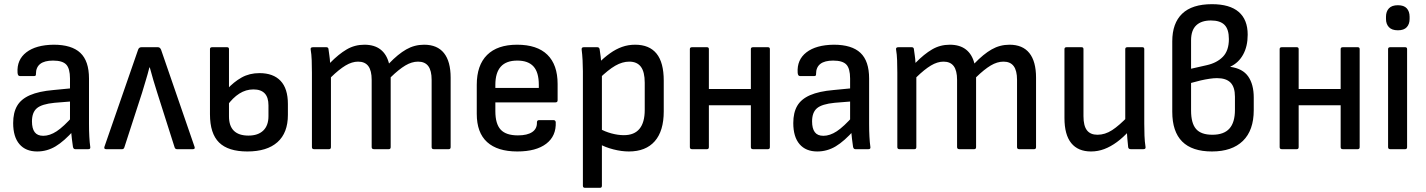

<svg xmlns="http://www.w3.org/2000/svg" viewBox="-20 -714 6824 919"><path d="M340 0Q331 0 329 -12Q327 -24 324 -49.5Q321 -75 320 -97L315 -128V-338Q315 -386 297 -405Q279 -424 234 -424Q152 -424 152 -360Q153 -350 144 -350H75Q65 -350 64 -366Q60 -428 106 -463.5Q152 -499 237 -500Q323 -500 364.5 -461Q406 -422 406 -338V-121Q406 -87 407.5 -59.5Q409 -32 412 -11Q414 0 403 0ZM158 11Q103 11 73 -24Q43 -59 43 -125Q43 -175 62 -207.5Q81 -240 123.5 -258.5Q166 -277 235 -283L328 -292V-229L241 -222Q180 -216 156.5 -196Q133 -176 133 -133Q133 -99 146 -81.5Q159 -64 187 -64Q218 -64 251 -85.5Q284 -107 332 -161L335 -92Q287 -38 246 -13.5Q205 11 158 11Z M488 0Q476 0 480 -12L641 -476Q645 -488 657 -488H736Q746 -488 751 -476L911 -12Q913 -7 911.5 -3.5Q910 0 904 0H827Q819 0 816 -8L732 -272Q723 -301 714 -330.5Q705 -360 697 -391H695Q687 -359 678 -330Q669 -301 660 -270L575 -8Q572 0 565 0Z M1164 11Q1072 11 1028.5 -32Q985 -75 985 -167V-479Q985 -488 995 -488H1067Q1076 -488 1076 -479V-157Q1076 -111 1099.5 -88Q1123 -65 1169 -65Q1215 -65 1240 -89Q1265 -113 1265 -158V-210Q1265 -248 1247 -267Q1229 -286 1193 -286Q1157 -286 1125.5 -266Q1094 -246 1067 -208L1066 -286Q1099 -322 1136.5 -343Q1174 -364 1222 -364Q1288 -364 1323 -327Q1358 -290 1358 -216V-164Q1358 -78 1308 -33.5Q1258 11 1164 11Z M1483 0Q1473 0 1473 -10V-366Q1473 -396 1472 -425Q1471 -454 1467 -477Q1465 -488 1478 -488H1542Q1550 -488 1552 -481Q1554 -465 1556.5 -448.5Q1559 -432 1560 -413Q1601 -455 1639.5 -477.5Q1678 -500 1724 -500Q1772 -500 1801.5 -477Q1831 -454 1842 -410Q1885 -455 1924.5 -477.5Q1964 -500 2010 -500Q2073 -500 2105 -460Q2137 -420 2137 -342V-10Q2137 0 2128 0H2056Q2046 0 2046 -10V-332Q2046 -376 2030 -397.5Q2014 -419 1981 -419Q1951 -419 1920 -400.5Q1889 -382 1850 -344V-10Q1850 0 1841 0H1770Q1759 0 1759 -10V-332Q1759 -376 1743 -397.5Q1727 -419 1694 -419Q1665 -419 1634 -400.5Q1603 -382 1564 -344V-10Q1564 0 1555 0Z M2456 11Q2361 11 2311.5 -34Q2262 -79 2262 -169V-308Q2262 -402 2311.5 -451Q2361 -500 2455 -500Q2551 -500 2600 -452Q2649 -404 2649 -312V-234Q2649 -224 2639 -224H2351V-182Q2351 -121 2376.5 -93.5Q2402 -66 2459 -66Q2504 -66 2527.5 -82Q2551 -98 2550 -128Q2550 -139 2560 -139H2630Q2638 -139 2640 -130Q2643 -63 2594.5 -26Q2546 11 2456 11ZM2351 -293H2559V-308Q2559 -368 2533.5 -396Q2508 -424 2456 -424Q2403 -424 2377 -395Q2351 -366 2351 -308Z M2990 11Q2955 11 2916 1Q2877 -9 2849 -25L2847 -100Q2875 -84 2906.5 -75.5Q2938 -67 2966 -67Q3016 -67 3041 -97.5Q3066 -128 3066 -188V-318Q3066 -370 3047.5 -394.5Q3029 -419 2992 -419Q2959 -419 2925 -399.5Q2891 -380 2846 -336L2841 -409Q2872 -439 2900 -459Q2928 -479 2957.5 -489.5Q2987 -500 3020 -500Q3088 -500 3122.5 -457.5Q3157 -415 3157 -328V-181Q3157 -87 3114 -38Q3071 11 2990 11ZM2780 185Q2770 185 2770 175V-373Q2770 -398 2768.5 -426Q2767 -454 2764 -477Q2763 -488 2774 -488H2839Q2848 -488 2850 -479Q2852 -466 2855 -443.5Q2858 -421 2857 -408L2861 -365V175Q2861 185 2852 185Z M3584 0Q3574 0 3574 -10V-479Q3574 -488 3584 -488H3656Q3665 -488 3665 -479V-10Q3665 0 3656 0ZM3292 0Q3282 0 3282 -10V-479Q3282 -488 3292 -488H3364Q3373 -488 3373 -479V-10Q3373 0 3364 0ZM3360 -210V-288H3590V-210Z M4074 0Q4065 0 4063 -12Q4061 -24 4058 -49.5Q4055 -75 4054 -97L4049 -128V-338Q4049 -386 4031 -405Q4013 -424 3968 -424Q3886 -424 3886 -360Q3887 -350 3878 -350H3809Q3799 -350 3798 -366Q3794 -428 3840 -463.5Q3886 -499 3971 -500Q4057 -500 4098.5 -461Q4140 -422 4140 -338V-121Q4140 -87 4141.5 -59.5Q4143 -32 4146 -11Q4148 0 4137 0ZM3892 11Q3837 11 3807 -24Q3777 -59 3777 -125Q3777 -175 3796 -207.5Q3815 -240 3857.5 -258.5Q3900 -277 3969 -283L4062 -292V-229L3975 -222Q3914 -216 3890.5 -196Q3867 -176 3867 -133Q3867 -99 3880 -81.5Q3893 -64 3921 -64Q3952 -64 3985 -85.5Q4018 -107 4066 -161L4069 -92Q4021 -38 3980 -13.5Q3939 11 3892 11Z M4285 0Q4275 0 4275 -10V-366Q4275 -396 4274 -425Q4273 -454 4269 -477Q4267 -488 4280 -488H4344Q4352 -488 4354 -481Q4356 -465 4358.5 -448.5Q4361 -432 4362 -413Q4403 -455 4441.5 -477.5Q4480 -500 4526 -500Q4574 -500 4603.5 -477Q4633 -454 4644 -410Q4687 -455 4726.5 -477.5Q4766 -500 4812 -500Q4875 -500 4907 -460Q4939 -420 4939 -342V-10Q4939 0 4930 0H4858Q4848 0 4848 -10V-332Q4848 -376 4832 -397.5Q4816 -419 4783 -419Q4753 -419 4722 -400.5Q4691 -382 4652 -344V-10Q4652 0 4643 0H4572Q4561 0 4561 -10V-332Q4561 -376 4545 -397.5Q4529 -419 4496 -419Q4467 -419 4436 -400.5Q4405 -382 4366 -344V-10Q4366 0 4357 0Z M5202 11Q5140 11 5107.5 -29Q5075 -69 5075 -149V-479Q5075 -488 5085 -488H5157Q5166 -488 5166 -479V-158Q5166 -112 5182.5 -90.5Q5199 -69 5233 -69Q5269 -69 5303 -91Q5337 -113 5382 -160L5385 -88Q5356 -56 5326 -34Q5296 -12 5265.5 -0.5Q5235 11 5202 11ZM5392 0Q5382 0 5380 -9Q5378 -29 5376 -50.5Q5374 -72 5373 -93L5366 -131V-479Q5366 -488 5376 -488H5448Q5457 -488 5457 -479V-122Q5457 -93 5458 -65Q5459 -37 5463 -11Q5465 0 5453 0Z M5781 11Q5686 11 5638.5 -36.5Q5591 -84 5591 -179V-516Q5591 -603 5638.5 -648.5Q5686 -694 5781 -694Q5866 -694 5909 -657Q5952 -620 5952 -548Q5952 -492 5930 -452.5Q5908 -413 5869 -395V-394Q5928 -386 5954.5 -348Q5981 -310 5981 -247V-187Q5981 -90 5929 -39.5Q5877 11 5781 11ZM5783 -69Q5838 -69 5864.5 -98.5Q5891 -128 5891 -188V-251Q5891 -297 5870 -318.5Q5849 -340 5805 -340Q5789 -340 5769 -337Q5749 -334 5727 -329Q5705 -324 5681 -317V-185Q5681 -124 5705 -96.5Q5729 -69 5783 -69ZM5681 -385 5756 -402Q5805 -413 5833.5 -442.5Q5862 -472 5862 -527Q5862 -574 5841 -595Q5820 -616 5776 -616Q5730 -616 5705.5 -592.5Q5681 -569 5681 -521Z M6407 0Q6397 0 6397 -10V-479Q6397 -488 6407 -488H6479Q6488 -488 6488 -479V-10Q6488 0 6479 0ZM6115 0Q6105 0 6105 -10V-479Q6105 -488 6115 -488H6187Q6196 -488 6196 -479V-10Q6196 0 6187 0ZM6183 -210V-288H6413V-210Z M6634 0Q6624 0 6624 -10V-479Q6624 -488 6634 -488H6706Q6715 -488 6715 -479V-10Q6715 0 6706 0ZM6671 -569Q6642 -569 6628 -584Q6614 -599 6614 -623V-634Q6614 -659 6628 -674Q6642 -689 6671 -689Q6700 -689 6713.5 -674Q6727 -659 6727 -634V-623Q6727 -599 6713.5 -584Q6700 -569 6671 -569Z"/></svg>

Font: Sofia Sans Semi Condensed Medium
Style: Regular
Weight: 500
Designer: Botio Nikoltchev, Ani Petrova
Foundry: lettersoup
Version: Version 4.100